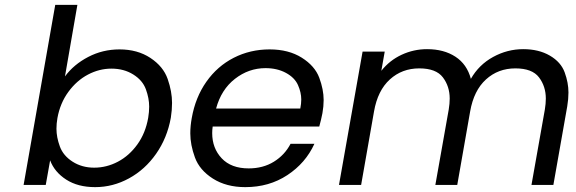

<svg xmlns="http://www.w3.org/2000/svg" viewBox="-20 -760 2366 789"><path d="M247 -446Q283 -495 342.5 -526Q402 -557 471 -557Q545 -557 598 -522Q651 -487 669 -435.5Q687 -384 687 -337Q687 -308 682 -276Q667 -193 621.5 -128Q576 -63 510 -27Q444 9 371 9Q300 9 252 -22Q204 -53 186 -101L168 0H77L207 -740H298ZM589 -276Q593 -300 593 -322Q593 -356 579.5 -393Q566 -430 527.5 -454Q489 -478 438 -478Q388 -478 341.5 -453.5Q295 -429 261 -382.5Q227 -336 216 -275Q212 -252 212 -231Q212 -196 226 -158Q240 -120 278.5 -95.5Q317 -71 367 -71Q418 -71 464.5 -95.5Q511 -120 544.5 -166.5Q578 -213 589 -276Z M1305 -295Q1300 -269 1292 -240H854Q852 -226 852 -213Q852 -151 891 -109.5Q930 -68 1002 -68Q1061 -68 1105.5 -95.5Q1150 -123 1174 -169H1272Q1236 -90 1161 -40.5Q1086 9 988 9Q910 9 855 -26Q800 -61 781 -113Q762 -165 762 -212Q762 -242 768 -275Q783 -360 828 -424Q873 -488 940.5 -522.5Q1008 -557 1088 -557Q1166 -557 1220 -523Q1274 -489 1292 -440.5Q1310 -392 1310 -349Q1310 -323 1305 -295ZM1214 -314Q1218 -334 1218 -351Q1218 -380 1204.5 -410.5Q1191 -441 1155 -460.5Q1119 -480 1071 -480Q1002 -480 945.5 -436Q889 -392 868 -314Z M2130 -558Q2194 -558 2239.5 -531.5Q2285 -505 2300.5 -462.5Q2316 -420 2316 -380Q2316 -353 2311 -323L2254 0H2164L2219 -310Q2223 -334 2223 -355Q2223 -405 2195 -442Q2167 -479 2098 -479Q2027 -479 1977 -433.5Q1927 -388 1912 -302L1859 0H1769L1824 -310Q1828 -334 1828 -355Q1828 -405 1800 -442Q1772 -479 1703 -479Q1632 -479 1582 -433.5Q1532 -388 1517 -302L1464 0H1373L1470 -548H1561L1547 -469Q1581 -512 1630.5 -535Q1680 -558 1735 -558Q1804 -558 1851.5 -527Q1899 -496 1915 -436Q1948 -494 2006.5 -526Q2065 -558 2130 -558Z"/></svg>

Font: Fz Poppins
Style: Italic
Weight: 400
Italic angle: -10°
Designer: Ninad Kale (Devanagari), Jonny Pinhorn (Latin)
Foundry: Indian Type Foundry
Version: Vit hóa bi Vntype.Com & FontZin.Com